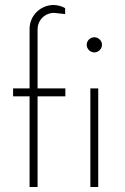

<svg xmlns="http://www.w3.org/2000/svg" viewBox="-20 -753 504 773"><path d="M131.3 -634.3C131.3 -672.4 161.1 -701.2 198.2 -701.2L242.2 -696.3V-720.2C231.9 -727.1 211.4 -732.9 195.8 -732.9C143.1 -732.9 99.1 -689.9 99.1 -637.2V-397H32.7V-365.2H99.1V0H131.3V-365.2H243.2V-397H131.3ZM359.9 -603C343.3 -603 329.1 -589.4 329.1 -572.8C329.1 -555.7 343.3 -542 359.9 -542C376 -542 390.6 -555.7 390.6 -572.8C390.6 -589.4 376 -603 359.9 -603ZM343.8 0H375.5V-397H343.8Z"/></svg>

Font: Now ExtraLight
Style: Regular
Weight: 200
Designer: Alfredo Marco Pradil
Foundry: Alfredo Marco Pradil
Version: Version 1.200;hotconv 1.0.109;makeotfexe 2.5.65596